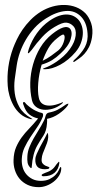

<svg xmlns="http://www.w3.org/2000/svg" viewBox="-20 -492 402 793"><path d="M306 -408Q314 -398 318.5 -383Q323 -368 322 -350.5Q321 -333 314 -314Q307 -295 292 -277Q263 -243 228.5 -224.5Q194 -206 166 -206Q149 -206 166 -212Q175 -215 187.5 -221.5Q200 -228 214 -237.5Q228 -247 242.5 -260Q257 -273 269 -290Q289 -318 292.5 -344.5Q296 -371 282 -385Q270 -397 254 -398.5Q238 -400 206 -381Q177 -364 154 -339Q131 -314 111 -286Q100 -272 96.5 -272Q93 -272 99 -290Q111 -325 132.5 -355Q154 -385 184 -406Q206 -421 224.5 -427Q243 -433 258.5 -432Q274 -431 286 -424.5Q298 -418 306 -408ZM360 -338Q356 -314 347.5 -297.5Q339 -281 328.5 -269.5Q318 -258 307.5 -251Q297 -244 289 -238Q285 -235 283 -237Q281 -239 286 -244Q304 -259 322.5 -284.5Q341 -310 342 -341Q342 -394 316 -422Q290 -450 251 -446.5Q212 -443 170 -416Q143 -399 122.5 -376.5Q102 -354 87 -328.5Q72 -303 62.5 -276Q53 -249 49 -222Q45 -196 41 -166Q37 -136 41 -106.5Q45 -77 60 -50Q75 -23 110 -3Q113 0 116 0H118H107Q82 -6 64.5 -21Q47 -36 36 -56Q25 -76 19 -97.5Q13 -119 12 -137Q6 -216 34 -293Q40 -309 49.5 -329Q59 -349 73 -369.5Q87 -390 106 -409.5Q125 -429 149 -444Q172 -458 197 -465Q222 -472 247 -471.5Q272 -471 294 -462.5Q316 -454 333 -437Q348 -421 356.5 -396Q365 -371 360 -338ZM269 -374Q281 -360 272 -330.5Q263 -301 230 -271Q212 -254 195 -243.5Q178 -233 152 -225Q141 -187 138 -150Q135 -113 140 -90Q141 -81 146.5 -72.5Q152 -64 162.5 -59.5Q173 -55 190 -56Q207 -57 232 -67Q235 -68 236.5 -69Q238 -70 240 -70Q241 -67 234 -62Q216 -48 196 -42.5Q176 -37 158.5 -39Q141 -41 128.5 -51Q116 -61 112 -78Q104 -113 105 -151Q106 -189 116.5 -226Q127 -263 146.5 -295.5Q166 -328 195 -351Q249 -394 269 -374ZM245 -347Q241 -355 216 -334Q193 -316 179.5 -292.5Q166 -269 156 -241Q175 -250 191 -261.5Q207 -273 221 -284Q236 -297 243 -318Q250 -339 245 -347ZM174 18Q172 49 159 68.5Q146 88 134 109Q115 142 111 198Q111 203 107 202Q96 192 94 180Q92 168 93 154Q94 134 101.5 115.5Q109 97 119 79.5Q129 62 140 44.5Q151 27 160 9Q165 1 168 -12Q171 -25 182 -27Q203 -31 217.5 -38.5Q232 -46 249 -58Q251 -60 255.5 -62Q260 -64 262 -64Q264 -64 259 -55Q246 -38 223 -22Q200 -6 174 -1Q175 2 174.5 9Q174 16 174 18ZM184 200Q184 205 176.5 206Q169 207 166 207Q143 207 134 196Q125 185 126 166Q126 157 131.5 144Q137 131 144.5 116.5Q152 102 160 88Q168 74 173 63Q176 58 177 57Q178 56 178 59Q179 64 179 67.5Q179 71 179 76Q178 88 174 99Q170 110 165.5 120.5Q161 131 157 141.5Q153 152 152 165Q151 177 156 183Q161 189 167 192Q173 195 178.5 196.5Q184 198 184 200ZM233 203Q233 219 224 233.5Q215 248 201.5 258.5Q188 269 172 275Q156 281 140 281Q114 281 94 271.5Q74 262 61 246.5Q48 231 41.5 210.5Q35 190 36 168Q37 138 46.5 116Q56 94 69.5 75.5Q83 57 100.5 39Q118 21 136 -1L137 -3Q117 -7 101.5 -19Q86 -31 77 -59Q75 -63 75 -66.5Q75 -70 77 -70Q81 -72 84.5 -67Q88 -62 93 -58Q110 -43 126.5 -35Q143 -27 151 -26Q158 -25 158 -18Q158 -11 156 -8Q147 14 133 34Q119 54 105.5 74.5Q92 95 81.5 117Q71 139 70 165Q69 182 73.5 198.5Q78 215 88.5 227.5Q99 240 114 247.5Q129 255 149 255Q170 255 185 247.5Q200 240 209 230.5Q218 221 222 212.5Q226 204 227 202Q229 197 231 198Q233 199 233 203ZM225 181Q222 207 205.5 221.5Q189 236 160 236Q152 236 152 231Q152 229 156.5 226.5Q161 224 166.5 222Q172 220 177 218Q182 216 184 215Q199 207 206.5 196Q214 185 221 178Q222 176 223.5 176Q225 176 225 181Z"/></svg>

Font: mr_AkronimG
Style: Regular
Weight: 400
Version: Version 1.002 April 14, 2020